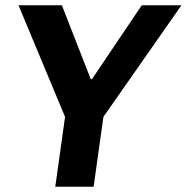

<svg xmlns="http://www.w3.org/2000/svg" viewBox="-20 -706 706 726"><path d="M189 0 226 -264 50 -686H214L323 -407H328L516 -686H666L371 -264L334 0Z"/></svg>

Font: Chivo Medium SemiBold
Style: Italic
Weight: 600
Italic angle: -8.05°
Version: Version 2.002